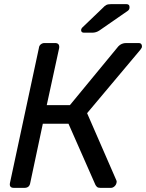

<svg xmlns="http://www.w3.org/2000/svg" viewBox="-20 -908 706 928"><path d="M649 -700Q660 -700 663.5 -694Q667 -688 666 -680Q664 -675 658 -667L401 -361L543 -35Q545 -30 543 -24Q541 -14 533 -7Q525 0 516 0H465Q454 0 449 -4.5Q444 -9 441 -15L311 -310H187L126 -23Q122 0 98 0H47Q24 0 28 -23L168 -676Q169 -687 177 -693.5Q185 -700 195 -700H246Q269 -700 266 -676L206 -400H318L552 -684Q567 -700 590 -700ZM386 -750Q372 -750 372 -763Q373 -771 380 -777L476 -869Q486 -880 494 -884Q502 -888 517 -888H591Q607 -888 606 -872Q606 -862 598 -856L461 -761Q445 -750 426 -750Z"/></svg>

Font: Lubike
Style: Italic
Weight: 400
Italic angle: -12°
Foundry: Honoka55
Version: Version 1.000;July 22, 2022;FontCreator 14.0.0.2862 64-bit